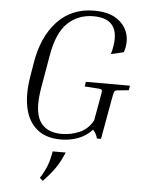

<svg xmlns="http://www.w3.org/2000/svg" viewBox="-61 -738 762 1024"><g transform="rotate(5 320.0 -226.0)"><path d="M475 -12Q472 -26 465.5 -37Q459 -48 451 -57Q417 -21 374 -5.5Q331 10 283 10Q204 10 156 -29.5Q108 -69 92 -140.5Q76 -212 92 -309L104 -382Q127 -525 204 -607.5Q281 -690 402 -690Q478 -690 523 -660Q568 -630 582 -583Q596 -536 578 -483L510 -467Q537 -561 510 -610.5Q483 -660 401 -660Q319 -660 263 -607Q207 -554 186 -432L156 -259Q134 -132 168 -76Q202 -20 286 -20Q334 -20 380 -39.5Q426 -59 452 -107L474 -229Q481 -264 479 -270.5Q477 -277 460 -278L386 -283L390 -308H626L622 -283L566 -278Q551 -277 546.5 -270.5Q542 -264 536 -229L497 -12ZM207 238 190 224Q213 188 226 155Q239 122 246 77H316Q294 129 269.5 164Q245 199 207 238Z"/></g></svg>

Font: Inria Serif Light
Style: Italic
Weight: 300
Italic angle: -10°
Designer: Black Foundry Team
Foundry: Black Foundry
Version: Version 1.000; ttfautohint (v1.8.3)